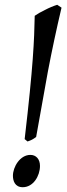

<svg xmlns="http://www.w3.org/2000/svg" viewBox="-20 -762 279 802"><path d="M180 -463C197 -552 216 -641 237 -730L219 -742C203 -737 184 -729 169 -721L144 -708C136 -703 130 -699 125 -696C123 -593 119 -489 83 -181L95 -171C110 -176 118 -180 131 -190ZM107 -115C63 -115 34 -64 34 -28C34 -7 42 20 75 20C119 20 147 -27 147 -69C147 -97 131 -115 107 -115Z"/></svg>

Font: Temporarium
Style: Italic
Weight: 400
Italic angle: -7°
Version: Version 1.1